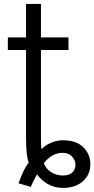

<svg xmlns="http://www.w3.org/2000/svg" viewBox="-20 -714 476 968"><path d="M201.2 108.4Q210 135.7 236.8 153.3Q263.7 170.9 296.9 170.9Q329.1 170.9 344.7 155.3Q360.4 139.6 360.4 117.2Q360.4 93.8 343.3 75.2Q326.2 56.6 295.9 56.6Q242.2 56.6 201.2 108.4ZM19.5 -461.9V-525.4H111.3V-694.3H186.5V-525.4H325.2V-461.9H186.5V-26.4Q186.5 26.4 189.5 38.1Q207 18.6 236.8 5.9Q266.6 -6.8 297.9 -6.8Q364.3 -6.8 399.9 28.3Q435.5 63.5 435.5 114.3Q435.5 167 397.5 200.2Q359.4 233.4 297.9 233.4Q252.9 233.4 219.2 212.9Q185.5 192.4 167 165Q143.6 205.1 135.7 228.5L73.2 210Q100.6 134.8 125 105.5Q111.3 74.2 111.3 -19.5V-461.9Z"/></svg>

Font: Batunionen A1
Style: Regular
Weight: 400
Designer: HanYang I&C Co.,Ltd.
Foundry: HanYang I&C Co.,Ltd.
Version: Version 2.50; ttfautohint (v1.6)